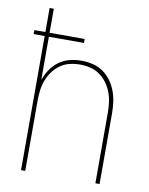

<svg xmlns="http://www.w3.org/2000/svg" viewBox="-83 -796 666 857"><g transform="rotate(10 250.0 -367.5)"><path d="M72 0V-608H22V-626H72V-735H91V-626H250V-608H91V-413Q100 -438 115 -460.5Q130 -483 152 -499Q174 -515 200 -521.5Q226 -528 253 -528Q279 -528 304.5 -522Q330 -516 351 -501.5Q372 -487 387.5 -466Q403 -445 412 -421Q421 -397 424.5 -371.5Q428 -346 428 -320V0H409V-320Q409 -343 406 -366.5Q403 -390 394.5 -412Q386 -434 372 -453Q358 -472 339 -485.5Q320 -499 296.5 -504.5Q273 -510 250 -510Q227 -510 203.5 -504.5Q180 -499 161 -485.5Q142 -472 128 -453Q114 -434 105.5 -412Q97 -390 94 -366.5Q91 -343 91 -320V0Z"/></g></svg>

Font: Iosevka Thin
Style: Regular
Weight: 100
Monospace: yes
Designer: Belleve Invis
Foundry: Belleve Invis
Version: Version 32.5.0; ttfautohint (v1.8.4)